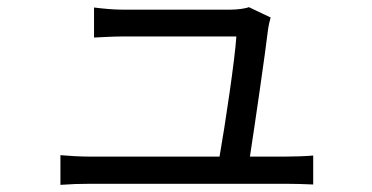

<svg xmlns="http://www.w3.org/2000/svg" viewBox="-20 -525 1040 537"><path d="M149 -91V-8C178 -10 201 -11 232 -11C281 -11 723 -11 780 -11C801 -11 838 -10 856 -9V-90C835 -88 799 -87 777 -87H679C693 -178 722 -377 730 -445C731 -453 734 -466 737 -476L676 -505C667 -501 642 -498 626 -498C571 -498 361 -498 322 -498C297 -498 267 -501 243 -504V-420C268 -421 294 -423 323 -423C351 -423 579 -423 641 -423C638 -366 609 -171 594 -87H232C202 -87 173 -89 149 -91Z"/></svg>

Font: Noto Sans KR
Style: Regular
Weight: 400
Designer: Ryoko NISHIZUKA 西塚涼子 (kana, bopomofo & ideographs); Paul D. Hunt (Latin, Greek & Cyrillic); Sandoll Communications 산돌커뮤니
Foundry: Adobe
Version: Version 2.004;hotconv 1.0.118;makeotfexe 2.5.65603